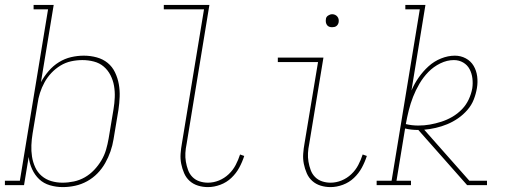

<svg xmlns="http://www.w3.org/2000/svg" viewBox="-57 -755 2077 783"><path d="M199 8Q172 8 146.5 0.5Q121 -7 103 -24Q85 -41 74 -65Q63 -89 60 -115L41 0H-37V-18H24L139 -717H80V-735H162L110 -420Q123 -444 141.5 -465.5Q160 -487 183.5 -501.5Q207 -516 233 -522Q259 -528 285 -528Q312 -528 337.5 -521Q363 -514 382 -498.5Q401 -483 412 -460Q423 -437 427.5 -412Q432 -387 431 -360.5Q430 -334 426 -307L406 -187Q402 -162 393.5 -137.5Q385 -113 372 -90Q359 -67 340.5 -48Q322 -29 298.5 -16Q275 -3 249.5 2.5Q224 8 199 8ZM198 -10Q221 -10 244.5 -15Q268 -20 289 -32Q310 -44 327 -62Q344 -80 356.5 -101Q369 -122 375.5 -144.5Q382 -167 386 -190L406 -310Q410 -334 411 -358Q412 -382 408 -405Q404 -428 393.5 -448.5Q383 -469 366 -483.5Q349 -498 326 -504Q303 -510 279 -510Q256 -510 233 -505Q210 -500 189.5 -487.5Q169 -475 152.5 -457.5Q136 -440 124.5 -419Q113 -398 106 -376Q99 -354 96 -331L76 -211Q72 -187 71 -163Q70 -139 73.5 -116.5Q77 -94 86.5 -73Q96 -52 113 -37.5Q130 -23 152 -16.5Q174 -10 198 -10Z M791 8Q770 8 750.5 2Q731 -4 716.5 -17Q702 -30 694 -48.5Q686 -67 682 -87Q678 -107 679.5 -128Q681 -149 685 -171L775 -717H611V-735H797L704 -168Q700 -149 699 -131Q698 -113 701 -95.5Q704 -78 710 -61.5Q716 -45 728 -33Q740 -21 756.5 -15.5Q773 -10 791 -10Q814 -10 836 -19Q858 -28 875.5 -44.5Q893 -61 904 -82Q915 -103 922 -125L939 -119Q931 -94 918.5 -71Q906 -48 886.5 -29.5Q867 -11 841.5 -1.5Q816 8 791 8Z M1291 8Q1270 8 1250.5 2Q1231 -4 1216.5 -17Q1202 -30 1194 -48.5Q1186 -67 1182 -87Q1178 -107 1179.5 -128Q1181 -149 1185 -171L1240 -502H1076V-520H1262L1204 -168Q1200 -149 1199 -131Q1198 -113 1201 -95.5Q1204 -78 1210 -61.5Q1216 -45 1228 -33Q1240 -21 1256.5 -15.5Q1273 -10 1291 -10Q1314 -10 1336 -19Q1358 -28 1375.5 -44.5Q1393 -61 1404 -82Q1415 -103 1422 -125L1439 -119Q1431 -94 1418.5 -71Q1406 -48 1386.5 -29.5Q1367 -11 1341.5 -1.5Q1316 8 1291 8ZM1297 -644Q1291 -644 1285.5 -646Q1280 -648 1276.5 -653Q1273 -658 1272 -664Q1271 -670 1272 -676Q1272 -681 1274.5 -685Q1277 -689 1281 -691.5Q1285 -694 1289 -695.5Q1293 -697 1298 -697Q1304 -697 1309.5 -694.5Q1315 -692 1319 -687Q1323 -682 1324 -676Q1325 -670 1324 -664Q1323 -659 1320.5 -655Q1318 -651 1314.5 -648.5Q1311 -646 1306.5 -645Q1302 -644 1297 -644Z M1479 0V-18H1540L1655 -717H1596V-735H1678L1621 -386Q1633 -414 1650.5 -439Q1668 -464 1690.5 -484.5Q1713 -505 1741.5 -516.5Q1770 -528 1798 -528Q1822 -528 1842.5 -517Q1863 -506 1874.5 -486.5Q1886 -467 1889 -443.5Q1892 -420 1888 -396Q1884 -372 1875 -349Q1866 -326 1849 -306.5Q1832 -287 1811 -272.5Q1790 -258 1767 -248.5Q1744 -239 1720 -233.5Q1696 -228 1673 -226L1857 -18H1929V0H1848L1741 -121L1649 -225H1648Q1634 -225 1620.5 -226.5Q1607 -228 1595 -231L1560 -18H1619V0ZM1649 -243Q1673 -243 1696 -247Q1719 -251 1742.5 -258.5Q1766 -266 1787.5 -278.5Q1809 -291 1826.5 -309Q1844 -327 1854.5 -349.5Q1865 -372 1869 -395Q1872 -415 1869.5 -435.5Q1867 -456 1858 -473Q1849 -490 1832 -500Q1815 -510 1794 -510Q1766 -510 1738.5 -496.5Q1711 -483 1690 -461.5Q1669 -440 1653.5 -413.5Q1638 -387 1627.5 -360Q1617 -333 1610 -305Q1603 -277 1598 -249Q1610 -246 1623 -244.5Q1636 -243 1649 -243Z"/></svg>

Font: Iosevka Curly Slab Thin
Style: Italic
Weight: 100
Italic angle: -9°
Monospace: yes
Designer: Belleve Invis
Foundry: Belleve Invis
Version: Version 22.1.2; ttfautohint (v1.8.4)